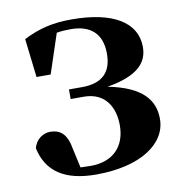

<svg xmlns="http://www.w3.org/2000/svg" viewBox="-70 -627 665 709"><g transform="rotate(-10 263.0 -273.0)"><path d="M235 17C401 17 502 -51 502 -145C502 -214 461 -270 332 -295C445 -314 487 -357 486 -419C485 -510 399 -563 244 -563C174 -563 122 -551 63 -521L80 -376H133L182 -524C198 -527 215 -528 235 -528C309 -528 350 -491 351 -419C352 -348 317 -310 239 -310H190V-274H239C321 -274 352 -213 352 -147C352 -68 304 -18 221 -18L182 -19L165 -96C155 -153 127 -168 94 -168C69 -168 40 -151 32 -117C51 -28 117 17 235 17Z"/></g></svg>

Font: Source Han Serif KR Heavy
Style: Regular
Weight: 900
Designer: Ryoko NISHIZUKA 西塚涼子 (kana & ideographs); Frank Grießhammer (Latin, Greek & Cyrillic); Wenlong ZHANG 张文龙 (bopomofo); San
Foundry: Adobe
Version: Version 2.001;hotconv 1.1.0;makeotfexe 2.6.0